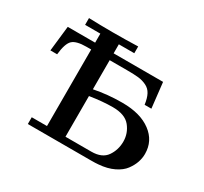

<svg xmlns="http://www.w3.org/2000/svg" viewBox="-151 -964 1249 1177"><g transform="rotate(30 473.0 -375.0)"><path d="M60.1 -460 80.1 -638.2H273.9V-702.1H166V-750Q250 -747.1 334 -747.1Q423.8 -747.1 514.2 -750V-702.1H404.8V-638.2H754.9L774.9 -460H727.1Q721.2 -503.9 707 -530.5Q692.9 -557.1 666 -570.1Q639.2 -583 609.6 -586.4Q580.1 -589.8 527.8 -589.8H404.8V-383.8Q501 -402.8 599.1 -402.8H605Q731 -402.8 805.4 -347.4Q879.9 -292 879.9 -200.2Q879.9 -170.4 869.9 -140.6Q859.9 -110.8 837.4 -80.3Q814.9 -49.8 770.5 -28.3Q726.1 -6.8 665 -2Q647 0 608.9 0H166V-47.9H273.9V-589.8H240.2Q169.4 -589.8 142.8 -564.9Q116.2 -540 107.9 -460.9V-460ZM404.8 -47.9H587.9Q663.1 -47.9 695.1 -94Q727.1 -140.1 727.1 -199Q727.1 -257.8 689.9 -304Q652.8 -350.1 565.9 -350.1Q495.1 -350.1 404.8 -335.9Z"/></g></svg>

Font: CMU Serif
Style: Bold
Weight: 700
Version: Version 0.7.0